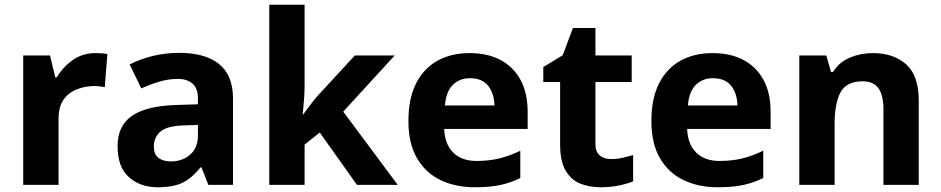

<svg xmlns="http://www.w3.org/2000/svg" viewBox="-20 -780 3971 810"><path d="M383 -556Q394 -556 409 -555Q424 -554 433 -552L422 -412Q415 -414 401.5 -415.5Q388 -417 378 -417Q340 -417 305 -403.5Q270 -390 248.5 -360Q227 -330 227 -278V0H78V-546H191L213 -454H220Q244 -496 286 -526Q328 -556 383 -556Z M736 -557Q846 -557 904.5 -509.5Q963 -462 963 -364V0H859L830 -74H826Q791 -30 752 -10Q713 10 645 10Q572 10 524 -32.5Q476 -75 476 -163Q476 -250 537 -291.5Q598 -333 720 -337L815 -340V-364Q815 -407 792.5 -427Q770 -447 730 -447Q690 -447 652 -435.5Q614 -424 576 -407L527 -508Q571 -531 624.5 -544Q678 -557 736 -557ZM757 -251Q685 -249 657 -225Q629 -201 629 -162Q629 -128 649 -113.5Q669 -99 701 -99Q749 -99 782 -127.5Q815 -156 815 -208V-253Z M1265 -420Q1265 -389 1262.5 -358.5Q1260 -328 1257 -297H1259Q1269 -311 1279.5 -325Q1290 -339 1301 -353Q1312 -367 1324 -380L1477 -546H1645L1428 -309L1658 0H1486L1329 -221L1265 -170V0H1116V-760H1265Z M1961 -556Q2037 -556 2091.5 -527Q2146 -498 2176 -443Q2206 -388 2206 -308V-236H1854Q1856 -173 1891.5 -137Q1927 -101 1990 -101Q2043 -101 2086 -111.5Q2129 -122 2175 -144V-29Q2135 -9 2090.5 0.5Q2046 10 1983 10Q1901 10 1838 -20.5Q1775 -51 1739 -113Q1703 -175 1703 -269Q1703 -365 1735.5 -428.5Q1768 -492 1826 -524Q1884 -556 1961 -556ZM1962 -450Q1919 -450 1890.5 -422Q1862 -394 1857 -335H2066Q2065 -385 2040 -417.5Q2015 -450 1962 -450Z M2557 -109Q2582 -109 2605 -114Q2628 -119 2651 -126V-15Q2627 -5 2591.5 2.5Q2556 10 2514 10Q2465 10 2426.5 -6Q2388 -22 2365.5 -61.5Q2343 -101 2343 -171V-434H2272V-497L2354 -547L2397 -662H2492V-546H2645V-434H2492V-171Q2492 -140 2510 -124.5Q2528 -109 2557 -109Z M2986 -556Q3062 -556 3116.5 -527Q3171 -498 3201 -443Q3231 -388 3231 -308V-236H2879Q2881 -173 2916.5 -137Q2952 -101 3015 -101Q3068 -101 3111 -111.5Q3154 -122 3200 -144V-29Q3160 -9 3115.5 0.5Q3071 10 3008 10Q2926 10 2863 -20.5Q2800 -51 2764 -113Q2728 -175 2728 -269Q2728 -365 2760.5 -428.5Q2793 -492 2851 -524Q2909 -556 2986 -556ZM2987 -450Q2944 -450 2915.5 -422Q2887 -394 2882 -335H3091Q3090 -385 3065 -417.5Q3040 -450 2987 -450Z M3662 -556Q3750 -556 3803 -508.5Q3856 -461 3856 -356V0H3707V-319Q3707 -378 3686 -407.5Q3665 -437 3619 -437Q3551 -437 3526 -390.5Q3501 -344 3501 -257V0H3352V-546H3466L3486 -476H3494Q3520 -518 3565.5 -537Q3611 -556 3662 -556Z"/></svg>

Font: Noto Sans Adlam Unjoined
Style: Regular
Weight: 400
Designer: Mark Jamra, Neil Patel
Foundry: JamraPatel LLC
Version: Version 3.001